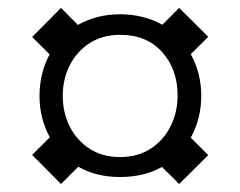

<svg xmlns="http://www.w3.org/2000/svg" viewBox="-20 -704 606 484"><path d="M133.8 -240.2 61 -313.5 105.5 -357.9Q79.6 -405.8 79.6 -462.4Q79.6 -519.5 105 -566.9L61 -610.8L133.8 -684.1L176.3 -641.1Q223.6 -668 282.7 -668Q341.8 -668 389.2 -641.6L431.6 -684.1L504.9 -611.3L460.9 -567.4Q487.3 -520 487.3 -462.4Q487.3 -404.8 460.9 -356.9L504.9 -313L431.6 -240.2L388.2 -283.2Q343.3 -257.8 282.7 -257.8Q222.2 -257.8 177.2 -283.7ZM282.7 -308.1Q327.1 -308.1 359.6 -329.1Q392.1 -350.1 409.9 -385.5Q427.7 -420.9 427.7 -463.4Q427.7 -529.3 388.7 -572.8Q349.6 -616.2 282.7 -616.2Q238.8 -616.2 206.3 -595.5Q173.8 -574.7 156 -539.8Q138.2 -504.9 138.2 -462.4Q138.2 -419.9 156 -384.8Q173.8 -349.6 206.1 -328.9Q238.3 -308.1 282.7 -308.1Z"/></svg>

Font: Antonio Thin
Style: Regular
Weight: 250
Designer: Vernon Adams
Foundry: Vernon Adams
Version: Version 1.002